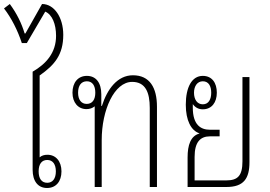

<svg xmlns="http://www.w3.org/2000/svg" viewBox="-53 -934 1347 959"><path d="M263 -760C263 -847 218 -914 157 -914L74 -767H70C55 -817 32 -865 -4 -914L-33 -892C4 -844 35 -783 56 -719H81L173 -876C208 -861 227 -813 227 -755C227 -671 178 -615 110 -576V-86C110 -30 136 5 182 5C227 5 254 -28 254 -78C254 -128 226 -161 184 -161C168 -161 155 -157 145 -148V-557C219 -609 263 -660 263 -760ZM183 -135C210 -135 226 -114 226 -78C226 -42 210 -21 183 -21C155 -21 140 -42 140 -78C140 -114 155 -135 183 -135Z M420 0H455V-234C455 -385 518 -525 607 -525C674 -525 695 -472 695 -395V0H731V-401C731 -496 695 -558 611 -558C534 -558 483 -490 456 -405H453V-463C453 -520 427 -555 381 -555C336 -555 309 -521 309 -471C309 -422 337 -389 379 -389C395 -389 409 -394 420 -403ZM380 -415C353 -415 337 -436 337 -471C337 -507 353 -528 381 -528C408 -528 423 -507 423 -471C423 -436 408 -415 380 -415Z M884 0H1078C1165 0 1193 -43 1193 -124V-549H1158V-128C1158 -56 1134 -33 1078 -33H919V-150C919 -224 947 -253 996 -253H1044V-286H995C950 -286 910 -310 910 -396C910 -402 910 -408 910 -414C922 -397 939 -388 960 -388C1005 -388 1030 -423 1030 -471C1030 -520 1006 -555 960 -555C905 -555 875 -498 875 -411C875 -333 901 -282 943 -268V-267C899 -255 884 -209 884 -148ZM960 -413C932 -413 916 -437 916 -471C916 -503 932 -528 960 -528C989 -528 1002 -504 1002 -471C1002 -438 989 -413 960 -413Z"/></svg>

Font: Noto Sans Thai Looped Condensed ExtraLight
Style: Regular
Weight: 200
Width: 3
Designer: Sasikarn Vongin, Ben Mitchell
Foundry: The Fontpad Ltd
Version: Version 1.001